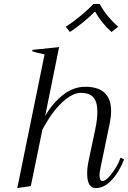

<svg xmlns="http://www.w3.org/2000/svg" viewBox="-20 -948 654 978"><path d="M336 -785 315 -812Q350 -834 389.5 -866.5Q429 -899 456 -928H488Q503 -898 529.5 -866Q556 -834 582 -812L548 -785Q524 -806 501.5 -834Q479 -862 466 -887H461Q436 -861 402 -833.5Q368 -806 336 -785ZM612 -136Q588 -73 549.5 -31.5Q511 10 468 10Q424 10 424 -64Q424 -94 431 -127L466 -293Q476 -342 476 -379Q476 -429 455.5 -452Q435 -475 392 -475Q349 -475 297 -427Q245 -379 196 -288L137 0L68 10L207 -671Q162 -680 144 -687L145 -694L281 -708L210 -357Q248 -423 301 -464.5Q354 -506 414 -506Q546 -506 546 -382Q546 -357 540 -325L491 -88Q487 -66 487 -55Q487 -26 502 -26Q521 -26 551 -66Q581 -106 594 -145Z"/></svg>

Font: Trirong Light
Style: Italic
Weight: 300
Italic angle: -12°
Designer: Katatrad Team
Foundry: CadsonDemak
Version: Version 1.001